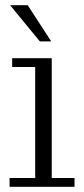

<svg xmlns="http://www.w3.org/2000/svg" viewBox="-20 -722 325 742"><path d="M17 0V-34H116V-463H27V-497H180V-34H268V0ZM134 -562 19 -702H87L178 -562Z"/></svg>

Font: Montagu Slab 144pt Light
Style: Regular
Weight: 300
Designer: Florian Karsten
Foundry: Florian Karsten
Version: Version 1.000